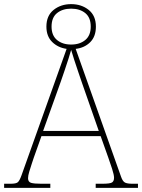

<svg xmlns="http://www.w3.org/2000/svg" viewBox="-24 -911 689 931"><path d="M-4 0V-20H27Q54 -20 62.5 -27.5Q71 -35 80 -60L299 -674Q257 -680 229 -707.5Q201 -735 201 -782Q201 -835 236 -863Q271 -891 321 -891Q371 -891 406 -863Q441 -835 441 -782Q441 -734 413.5 -706.5Q386 -679 343 -674L563 -54Q571 -31 582.5 -25.5Q594 -20 618 -20H645V0H440V-20H472Q510 -20 519.5 -26.5Q529 -33 529 -49Q529 -63 519.5 -92.5Q510 -122 501 -147L464 -251H177L140 -147Q137 -138 130.5 -118.5Q124 -99 118 -79Q112 -59 112 -47Q112 -29 126.5 -24.5Q141 -20 177 -20H220V0ZM185 -276H455L375 -505Q366 -532 355.5 -562Q345 -592 336 -620.5Q327 -649 321 -669Q317 -654 308 -626Q299 -598 289 -568.5Q279 -539 271 -516ZM321 -695Q363 -695 389.5 -717Q416 -739 416 -782Q416 -826 389.5 -847.5Q363 -869 321 -869Q279 -869 252.5 -847.5Q226 -826 226 -782Q226 -739 252.5 -717Q279 -695 321 -695Z"/></svg>

Font: Noto Serif Gujarati Thin
Style: Regular
Weight: 250
Version: Version 2.102